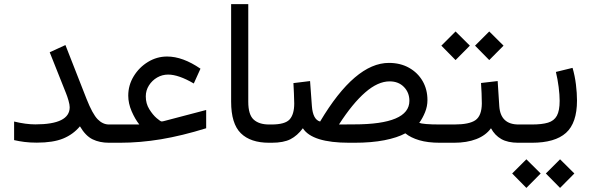

<svg xmlns="http://www.w3.org/2000/svg" viewBox="-20 -687 2845 924"><path d="M47.9 -102.1Q104.5 -88.4 149.9 -88.4Q315.4 -88.4 315.4 -170.9Q315.4 -183.1 309.6 -203.4Q303.7 -223.6 297.9 -237.8L219.2 -435.5L294.9 -470.2L396.5 -210.9Q425.3 -138.2 450 -113Q474.6 -87.9 504.4 -87.9H524.9V0H504.4Q459.5 0 425.5 -16.6Q391.6 -33.2 364.7 -79.1Q332 -40 283.9 -20.3Q235.8 -0.5 157.2 -0.5Q124 -0.5 97.7 -3.9Q71.3 -7.3 47.9 -12.7Z M597.2 -226.6Q597.2 -276.9 623.3 -319.8Q649.4 -362.8 692.1 -388.9Q734.9 -415 784.2 -415Q859.4 -415 944.8 -356.4L912.6 -285.2Q839.4 -328.1 789.1 -328.1Q760.7 -328.1 736.3 -314Q711.9 -299.8 696.8 -275.9Q681.6 -252 681.6 -223.1Q681.6 -188.5 698.5 -161.4Q715.3 -134.3 733.9 -118.4Q752.4 -102.5 757.8 -102.5Q763.2 -102.5 773.4 -105.5L972.2 -157.7V-69.8Q856 -33.7 754.9 -16.8Q653.8 0 556.6 0H505.4V-87.9H650.4Q629.9 -113.8 613.5 -151.6Q597.2 -189.5 597.2 -226.6Z M1287.1 0H1274.9Q1185.5 0 1138.9 -45.9Q1092.3 -91.8 1092.3 -197.8V-667H1174.8V-197.3Q1174.8 -135.3 1200.7 -111.6Q1226.6 -87.9 1274.9 -87.9H1287.1Z M1520.5 -102.1Q1688.5 -384.3 1851.6 -384.3Q1906.7 -384.3 1948.5 -360.8Q1990.2 -337.4 2013.7 -297.1Q2037.1 -256.8 2037.1 -205.1Q2037.1 -175.3 2025.6 -147Q2014.2 -118.7 1997.6 -95.7Q2005.9 -92.3 2031 -90.1Q2056.2 -87.9 2097.2 -87.9H2111.8V0H2097.2Q2038.6 0 1997.6 -12.2Q1956.5 -24.4 1930.7 -45.4Q1892.1 -24.4 1830.1 -12.2Q1768.1 0 1685.5 0H1660.6Q1482.4 0 1437.5 -69.8Q1411.1 -34.2 1377.9 -17.1Q1344.7 0 1287.1 0H1267.6V-87.9H1286.6Q1352.1 -87.9 1374 -112.5Q1396 -137.2 1396 -189Q1396 -211.9 1394.5 -238.3Q1393.1 -264.6 1392.1 -287.1L1472.2 -296.9L1481 -176.3Q1485.8 -111.3 1520.5 -102.1ZM1683.6 -88.4Q1950.2 -88.4 1950.2 -201.7Q1950.2 -241.7 1923.8 -268.6Q1897.5 -295.4 1855 -295.4Q1798.8 -295.4 1737.8 -242.4Q1676.8 -189.5 1611.3 -87.9Z M2486.3 0H2474.6Q2423.8 0 2392.6 -17.8Q2361.3 -35.6 2342.8 -69.8Q2317.9 -35.2 2272.2 -17.6Q2226.6 0 2165 0H2092.3V-87.9H2166Q2238.8 -87.9 2268.6 -109.1Q2298.3 -130.4 2298.8 -189Q2298.8 -212.9 2297.6 -238.8Q2296.4 -264.6 2294.9 -287.6L2375 -296.9L2382.8 -176.3Q2388.7 -87.9 2475.6 -87.9H2486.3ZM2266.1 -467.3 2334.5 -535.6 2403.3 -467.3 2334.5 -397.9ZM2104 -467.3 2172.4 -535.6 2241.2 -467.3 2172.4 -397.9Z M2735.4 -360.4Q2746.6 -322.3 2751.7 -280.5Q2756.8 -238.8 2756.8 -203.1Q2756.8 -95.2 2703.9 -47.6Q2650.9 0 2539.6 0H2466.8V-87.9H2539.6Q2587.9 -87.9 2617.2 -96.7Q2646.5 -105.5 2659.9 -129.9Q2673.3 -154.3 2673.3 -201.7Q2673.3 -230.5 2668.5 -268.3Q2663.6 -306.2 2655.3 -340.8ZM2606.9 147.9 2675.3 79.6 2744.1 147.9 2675.3 217.3ZM2444.8 147.9 2513.2 79.6 2582 147.9 2513.2 217.3Z"/></svg>

Font: Vazir
Style: Regular
Weight: 400
Designer: Saber Rastikerdar
Foundry: Saber Rastikerdar
Version: Version 30.0.0